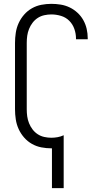

<svg xmlns="http://www.w3.org/2000/svg" viewBox="-20 -763 540 998"><path d="M250 215V8H247Q221 8 195 3Q169 -2 146 -15Q123 -28 105.5 -48Q88 -68 77 -92Q66 -116 62 -142.5Q58 -169 58 -195V-540Q58 -566 62 -592.5Q66 -619 77 -643Q88 -667 105.5 -687Q123 -707 146 -720Q169 -733 195 -738Q221 -743 247 -743Q272 -743 296 -739Q320 -735 342 -724.5Q364 -714 382.5 -697Q401 -680 413 -658.5Q425 -637 430.5 -613Q436 -589 436 -564V-559H375V-563Q375 -588 366.5 -612.5Q358 -637 340 -655Q322 -673 297 -680.5Q272 -688 247 -688Q229 -688 210.5 -684Q192 -680 176.5 -670Q161 -660 149.5 -645Q138 -630 131 -612.5Q124 -595 121.5 -577Q119 -559 119 -540V-195Q119 -176 121.5 -158Q124 -140 131 -122.5Q138 -105 149.5 -90Q161 -75 176.5 -65Q192 -55 210.5 -51Q229 -47 247 -47Q263 -47 279.5 -50Q296 -53 311 -60V215Z"/></svg>

Font: Iosevka Fixed Light
Style: Regular
Weight: 300
Monospace: yes
Designer: Belleve Invis
Foundry: Belleve Invis
Version: Version 32.3.0